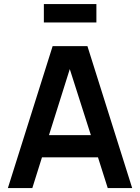

<svg xmlns="http://www.w3.org/2000/svg" viewBox="-20 -954 710 974"><path d="M20 0H144L193 -156H477L526.5 0H650.5L423.5 -720H247ZM202.5 -840H469V-933.5H202.5ZM228.5 -268.5 334 -603.5 441 -268.5Z"/></svg>

Font: Eudonet
Style: Bold
Weight: 700
Designer: Mikhail Sharanda
Foundry: Mikhail Sharanda
Version: Version 4.503;Glyphs 3.1.2 (3151)